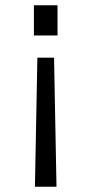

<svg xmlns="http://www.w3.org/2000/svg" viewBox="-20 -710 347 730"><path d="M108.9 -689.9H198.7V-575.2H108.9ZM122.1 -490.7H185.5L194.8 0H112.8Z"/></svg>

Font: HK Grotesk Medium Legacy
Style: Regular
Weight: 500
Designer: Alfredo Marco Pradil
Foundry: Hanken Design Co.
Version: Version 2.022;PS 002.022;hotconv 1.0.88;makeotf.lib2.5.64775